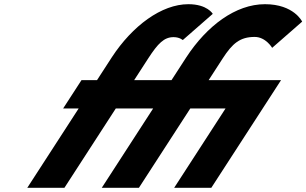

<svg xmlns="http://www.w3.org/2000/svg" viewBox="-20 -895 1460 915"><path d="M810 0H987L1319.3 -513H974.3L1041.6 -617C1087.6 -688 1123.7 -719 1193.7 -719C1246.7 -719 1277 -667 1277 -667L1420 -792C1420 -792 1380.8 -875 1242.8 -875C1102.8 -875 966 -772 867.9 -622L797.3 -513H619.3L686.6 -617C732.6 -688 762.1 -718 807.1 -718C836.1 -718 851 -704 851 -704L994 -829C994 -829 967.8 -875 877.8 -875C749.8 -875 611 -772 512.9 -622L442.3 -513H368.3L280.8 -378H354.8L110 0H287L531.8 -378H709.8L465 0H642L886.8 -378H1054.8Z"/></svg>

Font: Hussar
Style: BdWodka
Weight: 700
Foundry: Cannot Into Space Fonts
Version: Version 2.00